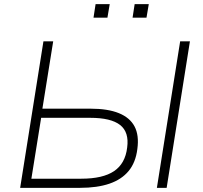

<svg xmlns="http://www.w3.org/2000/svg" viewBox="-20 -904 976 924"><path d="M77 0 189 -705H236L184 -381H416Q499 -381 552 -359.5Q605 -338 627.5 -295.5Q650 -253 641 -187Q633 -122 599 -81Q565 -40 506.5 -20Q448 0 365 0ZM131 -44H371Q475 -44 529 -80.5Q583 -117 592 -194Q602 -268 558 -302.5Q514 -337 414 -337H178ZM735 0 847 -705H894L782 0ZM618 -819 628 -884H696L685 -819ZM430 -819 440 -884H508L497 -819Z"/></svg>

Font: Nunito Sans 10pt SemiExpanded ExtraLight
Style: Italic
Weight: 250
Width: 6
Italic angle: -9°
Designer: Vernon Adams
Foundry: Vernon Adams
Version: Version 3.101;gftools[0.9.27]